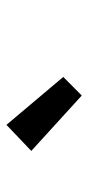

<svg xmlns="http://www.w3.org/2000/svg" viewBox="139 -983 271 589"><g transform="rotate(-90 274.5 -688.5)"><path d="M275.9 -573.2 106 -728 186 -804.2 333 -629.9Z"/></g></svg>

Font: SourceSansPro-Semibold
Style: Regular
Weight: 600
Designer: Paul D. Hunt
Foundry: Adobe Systems Incorporated
Version: Version 2.020;PS 2.0;hotconv 1.0.86;makeotf.lib2.5.63406